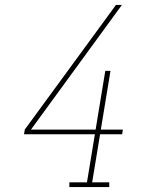

<svg xmlns="http://www.w3.org/2000/svg" viewBox="-20 -755 640 775"><path d="M421 0H260V-19H331L363 -213H77L80 -232L448 -735H472L105 -232H366L405 -469H426L387 -232H476L473 -213H384L352 -19H421Z"/></svg>

Font: Iosevka HT Thin Extended
Style: Italic
Weight: 100
Width: 7
Italic angle: -9°
Monospace: yes
Designer: Belleve Invis
Foundry: Belleve Invis
Version: Version 32.3.0; ttfautohint (v1.8.4)